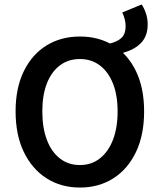

<svg xmlns="http://www.w3.org/2000/svg" viewBox="-20 -830 714 862"><path d="M529 -592 471 -634Q508 -643 526 -660.5Q544 -678 544 -712Q544 -729 539.5 -745.5Q535 -762 529 -774L616 -810Q627 -794 635 -770.5Q643 -747 643 -720Q643 -669 614 -638Q585 -607 529 -592ZM339 12Q254 12 189 -29.5Q124 -71 87 -147.5Q50 -224 50 -330Q50 -435 87 -510.5Q124 -586 189 -626Q254 -666 339 -666Q424 -666 489 -626Q554 -586 590.5 -510.5Q627 -435 627 -330Q627 -224 590.5 -147.5Q554 -71 489 -29.5Q424 12 339 12ZM339 -89Q390 -89 428 -118.5Q466 -148 487 -202Q508 -256 508 -330Q508 -403 487 -455.5Q466 -508 428 -536.5Q390 -565 339 -565Q287 -565 249 -536.5Q211 -508 190.5 -455.5Q170 -403 170 -330Q170 -256 190.5 -202Q211 -148 249 -118.5Q287 -89 339 -89Z"/></svg>

Font: Source Sans 3 SemiBold
Style: Regular
Weight: 600
Designer: Paul D. Hunt
Foundry: Adobe
Version: Version 3.046;hotconv 1.0.118;makeotfexe 2.5.65603